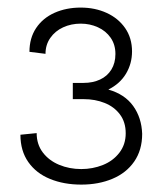

<svg xmlns="http://www.w3.org/2000/svg" viewBox="-20 -727 454 519"><path d="M35.2 -362.8 79.1 -367.2Q79.1 -336.9 95.7 -314.9Q112.3 -293 139.9 -281.5Q167.5 -270 199.7 -270Q230.5 -270 258.1 -281Q285.6 -292 302.7 -314.2Q319.8 -336.4 319.8 -366.7Q319.8 -397 304.2 -417.7Q288.6 -438.5 262.9 -448.7Q237.3 -459 206.5 -459H176.8V-502.9H206.1Q231 -502.9 250.5 -512Q270 -521 281 -538.8Q292 -556.6 292 -581.1Q292 -606.4 279.1 -625Q266.1 -643.6 244.6 -653.3Q223.1 -663.1 198.2 -663.1Q172.4 -663.1 150.6 -653.1Q128.9 -643.1 116 -624.5Q103 -606 103 -581.5L59.6 -586.9Q59.6 -624 77.6 -651.1Q95.7 -678.2 127.4 -692.4Q159.2 -706.5 198.2 -706.5Q236.8 -706.5 268.3 -692.1Q299.8 -677.7 318.4 -650.9Q336.9 -624 336.9 -587.9Q336.9 -555.2 320.6 -527.8Q304.2 -500.5 272.9 -484.9Q317.4 -472.2 340.1 -440.4Q362.8 -408.7 364.3 -365.2Q364.3 -321.3 342.8 -290.3Q321.3 -259.3 283.9 -243.7Q246.6 -228 199.7 -228Q152.8 -228 115.5 -243.2Q78.1 -258.3 56.6 -288.8Q35.2 -319.3 35.2 -362.8Z"/></svg>

Font: Acari Sans Light
Style: Regular
Weight: 300
Designer: Alfredo Marco Pradil and Stefan Peev
Foundry: Hanken Design Co.
Version: Version 1.045;January 11, 2019;FontCreator 11.5.0.2425 64-bi